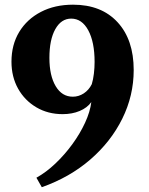

<svg xmlns="http://www.w3.org/2000/svg" viewBox="-20 -789 636 820"><path d="M158.5 10.5 135.5 -30Q177 -53 216.5 -90.5Q256 -128 289 -173.2Q322 -218.5 343.5 -265.2Q365 -312 370 -353Q352.5 -328.5 320.2 -315Q288 -301.5 247.5 -301.5Q184.5 -301.5 135 -330.8Q85.5 -360 57.2 -410.5Q29 -461 29 -525.5Q29 -598 62.2 -652.8Q95.5 -707.5 154.8 -738.2Q214 -769 292 -769Q413 -769 482 -694.2Q551 -619.5 551 -490Q551 -380.5 502.2 -282Q453.5 -183.5 365.5 -107.5Q277.5 -31.5 158.5 10.5ZM291 -376Q316 -376 337.8 -390.2Q359.5 -404.5 372 -429.5Q378 -449.5 381 -474.5Q384 -499.5 384 -524.5Q384 -609.5 357 -659.5Q330 -709.5 284 -709.5Q241.5 -709.5 216.2 -664.5Q191 -619.5 191 -542Q191 -466 217.8 -421Q244.5 -376 291 -376Z"/></svg>

Font: Libre Caslon Text
Style: Regular
Weight: 400
Designer: Pablo Impallari, Rodrigo Fuenzalida, Katja Schimmel
Foundry: Pablo Impallari, Rodrigo Fuenzalida
Version: Version 2.000